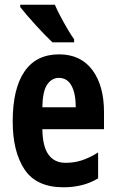

<svg xmlns="http://www.w3.org/2000/svg" viewBox="-20 -786 491 816"><path d="M231 -555Q323 -555 372.5 -488.5Q422 -422 422 -310V-237H160Q161 -164 186 -129Q211 -94 259 -94Q295 -94 327.5 -104.5Q360 -115 397 -138V-28Q364 -8 327 1Q290 10 250 10Q135 10 84.5 -65.5Q34 -141 34 -270Q34 -409 84 -482Q134 -555 231 -555ZM230 -455Q200 -455 180.5 -426.5Q161 -398 160 -330H302Q302 -388 284 -421.5Q266 -455 230 -455ZM213 -766Q222 -745 237 -716.5Q252 -688 268 -661Q284 -634 295 -619V-606H203Q190 -618 171 -637.5Q152 -657 131.5 -679.5Q111 -702 93.5 -722.5Q76 -743 66 -756V-766Z"/></svg>

Font: Noto Sans Sinhala UI ExtraCondensed
Style: Bold
Weight: 700
Width: 2
Designer: Jelle Bosma - Monotype Design Team
Foundry: Monotype Imaging Inc.
Version: Version 2.006; ttfautohint (v1.8.4.7-5d5b)